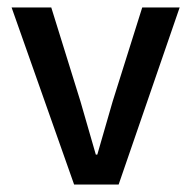

<svg xmlns="http://www.w3.org/2000/svg" viewBox="-20 -493 511 513"><path d="M178 0 11 -473H117L195 -222Q205 -187 215.5 -151Q226 -115 236 -80H240Q250 -115 260.5 -151Q271 -187 281 -222L360 -473H460L297 0Z"/></svg>

Font: Narnoor Medium
Style: Regular
Weight: 500
Designer: S. Sridhar Murthy
Foundry: SIL International
Version: Version 3.000